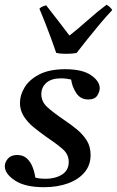

<svg xmlns="http://www.w3.org/2000/svg" viewBox="-22 -767 487 799"><path d="M161 12Q82 12 40 -16Q-2 -44 -2 -75Q-2 -92 11 -107Q24 -122 49 -122Q74 -122 89.5 -108Q105 -94 113.5 -72Q122 -50 125 -28Q136 -25 146.5 -24Q157 -23 167 -23Q208 -23 236 -40.5Q264 -58 264 -93Q264 -124 240 -145.5Q216 -167 170 -198Q143 -217 118 -237.5Q93 -258 77 -283Q61 -308 61 -339Q61 -371 80.5 -403.5Q100 -436 142 -457.5Q184 -479 249 -479Q321 -479 357 -454Q393 -429 393 -400Q393 -385 382.5 -369Q372 -353 346 -353Q313 -353 295.5 -379.5Q278 -406 274 -436Q253 -441 232 -441Q192 -441 171 -422.5Q150 -404 150 -375Q150 -344 174.5 -321.5Q199 -299 246 -267Q273 -249 298 -228.5Q323 -208 339 -182.5Q355 -157 355 -122Q355 -80 330 -50Q305 -20 261 -4Q217 12 161 12ZM142 -731Q148 -737 155.5 -740Q163 -743 170 -745Q195 -713 220.5 -680Q246 -647 267 -619Q303 -647 342 -682Q381 -717 421 -747Q427 -745 434.5 -738Q442 -731 445 -725Q421 -700 393 -666.5Q365 -633 339.5 -601Q314 -569 297 -547Q280 -543 254 -543Q228 -543 212 -547Q203 -573 191 -606Q179 -639 166 -672Q153 -705 142 -731Z"/></svg>

Font: Tiro Telugu
Style: Italic
Weight: 400
Italic angle: -11°
Designer: Telugu: John Hudson & Fiona Ross, assisted by Kaja Sojewska. Latin: John Hudson with Paul Hanslow, assisted by Kaja Soje
Foundry: Tiro Typeworks Ltd.
Version: Version 1.52